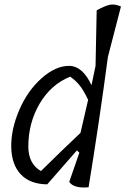

<svg xmlns="http://www.w3.org/2000/svg" viewBox="-20 -833 558 854"><path d="M322 -164 190 -13Q113 -14 72 -58Q31 -102 30 -180.5Q29 -259 66 -344.5Q103 -430 165 -485Q227 -540 287 -540Q347 -540 387 -454Q399 -510 405 -540L410 -787Q448 -808 469.5 -812Q491 -816 518 -804L460 -580Q421 -287 374 0Q308 6 288 -24L333 -154ZM106 -181Q106 -105 162 -72Q253 -162 338 -242L372 -389Q350 -435 331.5 -456.5Q313 -478 292 -492Q206 -457 156 -371.5Q106 -286 106 -181Z"/></svg>

Font: Tillana
Style: Regular
Weight: 400
Designer: Lipi Raval (Devanagari, Latin), Jonny Pinhorn (Latin)
Foundry: Indian Type Foundry
Version: Version 2.003;PS 1.0;hotconv 1.0.79;makeotf.lib2.5.61930; tt